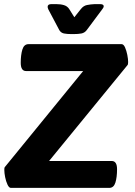

<svg xmlns="http://www.w3.org/2000/svg" viewBox="-20 -915 656 935"><path d="M572 -700Q582 -700 589 -684Q596 -668 600 -647.5Q604 -627 604 -613Q604 -601 601 -598L219 -131H524Q550 -131 550 -91Q550 -52 542 -26Q534 0 512 0H33Q24 0 16.5 -16Q9 -32 5 -52.5Q1 -73 1 -87Q1 -93 1.5 -96.5Q2 -100 4 -102L385 -569H107Q81 -569 81 -609Q81 -648 89 -674Q97 -700 119 -700ZM466 -895Q485 -895 485 -885Q485 -878 478 -870L402 -768Q392 -755 376.5 -752Q361 -749 339 -749H328Q306 -749 291.5 -752Q277 -755 269 -768L215 -870Q212 -877 212 -882Q212 -895 231 -895H253Q275 -895 291.5 -890Q308 -885 317 -871L342 -831L373 -870Q386 -887 403.5 -890.5Q421 -894 442 -895Z"/></svg>

Font: Asap VF Beta
Style: Italic
Weight: 400
Italic angle: -6°
Designer: Pablo Cosgaya
Foundry: Pablo Cosgaya
Version: Version 1.007